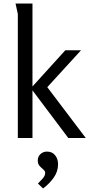

<svg xmlns="http://www.w3.org/2000/svg" viewBox="-20 -782 506 1088"><path d="M164 -762V-292L350 -497H439L248 -288L466 0H367L164 -270V0H81V-703L68 -762ZM246 77Q276 77 292.5 98Q309 119 309 148Q309 191 283.5 226Q258 261 224 286L195 258Q206 247 221 230.5Q236 214 236 198Q236 187 225.5 178.5Q215 170 204.5 158.5Q194 147 194 127Q194 105 209.5 91Q225 77 246 77Z"/></svg>

Font: Rosario Light
Style: Regular
Weight: 400
Version: Version 1.101; ttfautohint (v1.8.1.43-b0c9)